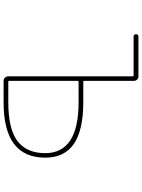

<svg xmlns="http://www.w3.org/2000/svg" viewBox="115 -908 770 1040"><g transform="rotate(90 500.0 -388.0)"><path d="M418 -22.5Q408.2 -22.5 400.9 -29.8Q393.6 -37.1 393.6 -46.9V-722.7Q393.6 -726.6 389.6 -726.6H177.7Q171.9 -726.6 168.5 -730.5Q165 -734.4 165 -739.7Q165 -745.1 168.5 -749Q171.9 -752.9 177.7 -752.9H393.6Q404.3 -752.9 411.1 -745.6Q418 -738.3 418 -728.5V-459Q418 -454.1 422.9 -454.1H534.2Q685.5 -454.1 760.7 -402.3Q796.9 -377 815.4 -338.4Q834 -299.8 834 -248Q834 -191.4 815.4 -149.4Q796.9 -107.4 759.8 -79.1Q685.5 -22.5 534.2 -22.5ZM418 -51.8Q418 -47.9 422.9 -47.9H534.2Q676.8 -47.9 743.2 -96.7Q809.6 -147.5 809.6 -248Q809.6 -337.9 740.2 -383.8Q670.9 -428.7 534.2 -428.7H422.9Q418 -428.7 418 -424.8Z"/></g></svg>

Font: Rounded Mgen+ 1m thin
Style: Regular
Weight: 100
Designer: [Source Han Sans]
Ryoko NISHIZUKA  (kana & ideographs); Paul D. Hunt (Latin, Greek & Cyrillic); Wenlong ZHANG  (bopomofo
Version: Version 1.059.20150602